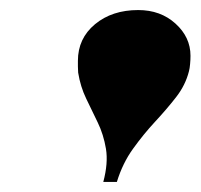

<svg xmlns="http://www.w3.org/2000/svg" viewBox="-20 -780 399 382"><path d="M185.5 -418Q195.5 -455.5 190.8 -484Q186 -512.5 174.5 -536.2Q163 -560 151.5 -583.8Q140 -607.5 135.5 -635.5Q135 -641 135 -647.8Q135 -654.5 135 -659Q135 -703.5 169 -731.8Q203 -760 255 -760Q299.5 -760 329.2 -733Q359 -706 359 -669Q359 -661 358.2 -652.5Q357.5 -644 356 -638.5Q349 -610.5 330.2 -586.5Q311.5 -562.5 288.5 -537.8Q265.5 -513 244.8 -484.2Q224 -455.5 212.5 -418Z"/></svg>

Font: Bodoni Moda 9pt Black
Style: Italic
Weight: 900
Italic angle: -13°
Designer: Owen Earl
Foundry: indestructible type
Version: Version 2.004